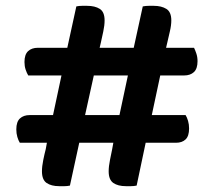

<svg xmlns="http://www.w3.org/2000/svg" viewBox="-20 -635 731 659"><path d="M530 -376 501 -240H617Q622 -232 625.5 -220Q629 -208 629 -194Q629 -168 617 -156.5Q605 -145 584 -145H480L449 2Q439 4 429.5 4Q420 4 412 4Q385 4 369 -7Q353 -18 353 -47Q353 -64 357.5 -86Q362 -108 365 -123L369 -145H252L220 2Q211 4 201.5 4Q192 4 183 4Q156 4 140 -7Q124 -18 124 -47Q124 -64 128.5 -86Q133 -108 137 -123L141 -145H48Q43 -153 39.5 -165Q36 -177 36 -191Q36 -217 48.5 -228.5Q61 -240 82 -240H162L191 -376H77Q72 -384 68 -396Q64 -408 64 -422Q64 -448 76.5 -459.5Q89 -471 110 -471H211L242 -613Q252 -615 261.5 -615Q271 -615 279 -615Q306 -615 322.5 -604.5Q339 -594 339 -565Q339 -548 334.5 -527Q330 -506 326 -488L322 -471H439L470 -613Q481 -615 490.5 -615Q500 -615 508 -615Q534 -615 551 -604.5Q568 -594 568 -565Q568 -548 563 -527Q558 -506 554 -488L550 -471H646Q650 -463 654 -451Q658 -439 658 -425Q658 -399 645.5 -387.5Q633 -376 612 -376ZM272 -240H390L419 -376H302Z"/></svg>

Font: Baloo 2 Latin SemiBold
Style: Regular
Weight: 400
Designer: Sarang Kulkarni and Ek Type
Foundry: Ek Type
Version: Version 1.001